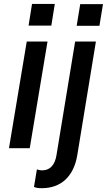

<svg xmlns="http://www.w3.org/2000/svg" viewBox="-20 -758 547 982"><path d="M143.8 -737.9 126.1 -627.1H242.5L260.3 -737.9ZM390.3 -736.9 372.2 -626.1H488.6L506.7 -736.9ZM25.9 0H132.1L223 -545.5H116.8ZM192.1 204.5C291.9 205.3 357.6 144.2 375.4 34.8L470.5 -545.5H364.3L268.8 36.2C261 83.1 237.9 113.3 195.7 113.3C183.9 113.3 175.1 110.4 168.7 108.3L153.8 198.2C165.1 202.8 175.1 204.5 192.1 204.5Z"/></svg>

Font: TID UI Medium
Style: Italic
Weight: 500
Italic angle: -9.39999°
Designer: The TID Project Authors
Foundry: Bakken & Bæck
Version: Version 1.001;hotconv 1.0.109;makeotfexe 2.5.65596